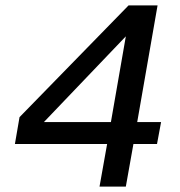

<svg xmlns="http://www.w3.org/2000/svg" viewBox="-20 -688 662 708"><path d="M347 0 375 -157H35L52 -256L454 -668H561L486 -238H574L559 -157H472L444 0ZM142 -238H389L444 -554Z"/></svg>

Font: Gantari Medium
Style: Italic
Weight: 500
Italic angle: -10°
Designer: Anugrah Pasau
Foundry: Lafontype
Version: Version 1.000